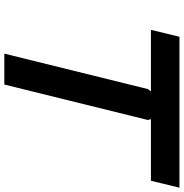

<svg xmlns="http://www.w3.org/2000/svg" viewBox="-1 -849 850 888"><g transform="rotate(90 424.0 -405.0)"><path d="M816 -678H531L535 -664L371 0H228L392 -664L403 -678H118L150 -810H848Z"/></g></svg>

Font: TypoPRO Sinkin Sans
Style: 600 SemiBold Italic
Weight: 600
Italic angle: -112°
Designer: Keith Bates
Foundry: K-Type
Version: Sinkin Sans (version 1.0)  by Keith Bates   •   © 2014   www